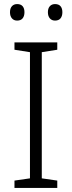

<svg xmlns="http://www.w3.org/2000/svg" viewBox="-20 -922 351 942"><path d="M261 0H51V-36L127 -47V-666L51 -678V-714H261V-678L185 -666V-47L261 -36ZM29 -862Q29 -881 38.5 -891.5Q48 -902 64 -902Q82 -902 91 -891.5Q100 -881 100 -862Q100 -843 91 -832Q82 -821 64 -821Q48 -821 38.5 -832Q29 -843 29 -862ZM215 -862Q215 -881 224.5 -891.5Q234 -902 250 -902Q268 -902 277 -891.5Q286 -881 286 -862Q286 -843 277 -832Q268 -821 250 -821Q234 -821 224.5 -832Q215 -843 215 -862Z"/></svg>

Font: Noto Sans Devanagari Light
Style: Regular
Weight: 300
Version: Version 2.003